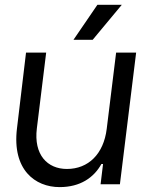

<svg xmlns="http://www.w3.org/2000/svg" viewBox="-20 -764 607 796"><path d="M227.1 11.7C313 11.7 369.1 -27.8 400.4 -84H407.2L397 0H477.1L544.4 -545.9H461.4L422.4 -229.5C409.7 -126 346.7 -63.5 257.3 -63.5C176.8 -63.5 119.1 -122.1 132.8 -231.9L171.4 -545.9H87.9L50.3 -231C29.8 -60.1 125.5 11.7 227.1 11.7ZM284.7 -599.1H364.3L484.9 -744.1H383.8Z"/></svg>

Font: Guggenheim Sans Display
Style: Italic
Weight: 400
Italic angle: -7°
Designer: Modified by Tom Baber under direction of Pentagram Design 2023
Foundry: rsms
Version: Version 1.001;Glyphs 3.1.2 (3151)